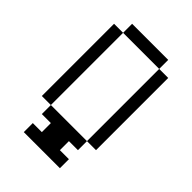

<svg xmlns="http://www.w3.org/2000/svg" viewBox="-220 -720 940 940"><g transform="rotate(45 250.0 -250.0)"><path d="M375 125V62.5H312.5V0H375V-62.5H125V0H187.5V62.5H125V125ZM125 -62.5Q125 -62.5 125 -562.5H62.5Q62.5 -562.5 62.5 -62.5ZM375 -62.5H437.5Q437.5 -62.5 437.5 -562.5H375Q375 -562.5 375 -62.5ZM125 -562.5H375V-625H125Z"/></g></svg>

Font: CalcUnifontExMono
Style: Regular
Weight: 500
Version: Version 15.0.06